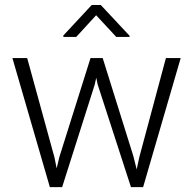

<svg xmlns="http://www.w3.org/2000/svg" viewBox="-20 -766 794 786"><path d="M223.1 -123.5 350.6 -528.3H400.4L525.9 -127L539.6 -72.3L550.3 -122.6L659.2 -528.3H719.7L565.9 0H516.1L379.9 -419.9L374 -447.8L367.7 -419.4L234.4 0H184.1L30.8 -528.3H91.3L203.1 -121.1L211.9 -76.7ZM392.6 -745.6 510.3 -619.6V-614.7H456.1L373.5 -703.6L292 -614.7H239.3V-620.6L355.5 -745.6Z"/></svg>

Font: Vazirmatn RD UI ExtraLight
Style: Regular
Weight: 200
Designer: Saber Rastikerdar
Foundry: Saber Rastikerdar
Version: Version 33.003